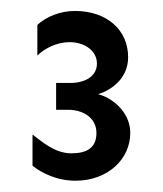

<svg xmlns="http://www.w3.org/2000/svg" viewBox="-20 -683 296 349"><path d="M116.2 -663.1C88.9 -663.1 63.5 -652.3 47.9 -637.7V-582C60.5 -594.7 83 -606.4 106.4 -606.4C133.8 -606.4 156.2 -590.8 156.2 -567.4C156.2 -544.9 135.7 -532.2 107.4 -532.2H82V-483.4H104.5C130.9 -483.4 155.3 -468.8 155.3 -441.4C155.3 -414.1 137.7 -404.3 109.4 -404.3C79.1 -404.3 54.7 -426.8 39.1 -438.5V-381.8C54.7 -369.1 83 -354.5 117.2 -354.5C175.8 -354.5 216.8 -393.6 216.8 -441.4C216.8 -481.4 180.7 -506.8 158.2 -511.7C180.7 -518.6 212.9 -539.1 212.9 -579.1C212.9 -628.9 173.8 -663.1 116.2 -663.1Z"/></svg>

Font: Sen-gleads
Style: Regular
Weight: 400
Designer: Kosal Sen, Philatype
Foundry: Philatype
Version: Version 1.004; ttfautohint (v1.8.3)